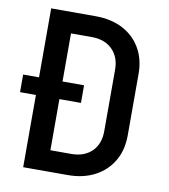

<svg xmlns="http://www.w3.org/2000/svg" viewBox="-82 -800 764 869"><g transform="rotate(10 300.0 -365.0)"><path d="M83 0V-332H10V-413H83V-730H287Q359 -730 412 -702.5Q465 -675 494.5 -624.5Q524 -574 524 -507V-225Q524 -156 494.5 -106Q465 -56 412 -28Q359 0 287 0ZM191 -97H287Q346 -97 381 -131Q416 -165 416 -225V-507Q416 -565 381 -599.5Q346 -634 287 -634H191V-413H290V-332H191Z"/></g></svg>

Font: Tiny SemiBold
Style: Regular
Weight: 600
Designer: Philipp Nurullin, Konstantin Bulenkov
Foundry: JetBrains
Version: Version 2.251; ttfautohint (v1.8.4.7-5d5b)